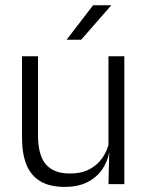

<svg xmlns="http://www.w3.org/2000/svg" viewBox="-20 -702 565 732"><path d="M125 -487.5V-181.5Q125 -138.5 136.8 -106.8Q148.5 -75 175.5 -57.8Q202.5 -40.5 248 -40.5Q290.5 -40.5 321.2 -56.8Q352 -73 371.2 -101.2Q390.5 -129.5 397 -164.5L409.5 -120H396Q389.5 -84.5 368.8 -54.8Q348 -25 312.8 -7.2Q277.5 10.5 227 10.5Q168.5 10.5 132.8 -11.5Q97 -33.5 80.5 -75Q64 -116.5 64 -175.5V-487.5ZM454 -487.5V0H393.5L396.5 -120.5L393.5 -123.5V-487.5ZM335 -682H403.5V-681L289.5 -550.5H235V-552Z"/></svg>

Font: Anek Latin Light
Style: Regular
Weight: 300
Designer: Yesha Goshar
Foundry: Ek Type
Version: Version 1.003